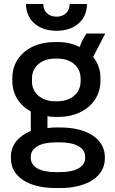

<svg xmlns="http://www.w3.org/2000/svg" viewBox="-20 -740 577 967"><path d="M111 -720C111 -639 172 -585 265 -585C358 -585 418 -639 418 -720H331C331 -681 304 -656 265 -656C225 -656 198 -681 198 -720ZM42 -333C42 -265 77 -210 135 -179V-80C73 -55 35 -10 35 48V59C35 150 124 207 259 207H284C418 207 508 149 508 59V50C508 -40 419 -98 284 -98H263C247 -98 233 -97 219 -95V-155C231 -152 244 -151 258 -151H273C397 -151 486 -226 486 -333V-346C486 -388 473 -423 449 -453L510 -571H416C401 -551 390 -528 381 -503C351 -519 315 -528 274 -528H254C129 -528 42 -453 42 -346ZM141 -345C141 -405 190 -445 257 -445H270C338 -445 386 -404 386 -345V-330C386 -271 338 -230 270 -230H257C190 -230 141 -270 141 -330ZM135 50C135 5 181 -23 262 -23H281C363 -23 409 5 409 50V55C409 99 364 127 281 127H262C180 127 135 100 135 55Z"/></svg>

Font: Fixel Text Medium
Style: Regular
Weight: 500
Width: 4
Designer: AlfaBravo + MacPaw
Foundry: Kyrylo Tkachov, Marchela Mozhyna, Serhii Makarenko, Maria Weinstein, Zakhar Kryvoshyya
Version: Version 1.211